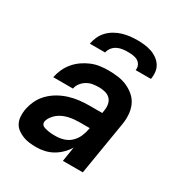

<svg xmlns="http://www.w3.org/2000/svg" viewBox="-174 -867 948 1002"><g transform="rotate(30 300.0 -366.0)"><path d="M185 8Q165 8 144.5 5.5Q124 3 106 -4Q88 -11 72 -22.5Q56 -34 47 -51Q38 -68 36.5 -88.5Q35 -109 38 -129Q43 -159 56 -187.5Q69 -216 91.5 -239Q114 -262 142 -278Q170 -294 199.5 -303Q229 -312 259 -315.5Q289 -319 319 -319H396L399 -338Q402 -356 398.5 -374.5Q395 -393 382.5 -405.5Q370 -418 351.5 -422.5Q333 -427 314 -427Q296 -427 278 -424Q260 -421 243.5 -411.5Q227 -402 215 -386.5Q203 -371 200 -353H81Q86 -378 97 -402.5Q108 -427 125.5 -448Q143 -469 166 -485Q189 -501 213.5 -511Q238 -521 263.5 -524.5Q289 -528 314 -528Q344 -528 373 -524Q402 -520 427.5 -508.5Q453 -497 474 -478.5Q495 -460 506 -434.5Q517 -409 519 -380Q521 -351 516 -321L463 0H343L357 -88Q344 -66 324.5 -47Q305 -28 282.5 -15.5Q260 -3 235 2.5Q210 8 185 8ZM247 -93Q270 -93 294 -100.5Q318 -108 336 -125.5Q354 -143 364 -166Q374 -189 378 -213L379 -218H319Q303 -218 286.5 -216.5Q270 -215 254.5 -211.5Q239 -208 223.5 -201.5Q208 -195 194.5 -184.5Q181 -174 170.5 -159.5Q160 -145 157 -130Q156 -123 158.5 -116.5Q161 -110 166.5 -106.5Q172 -103 178.5 -101Q185 -99 192 -97.5Q199 -96 205 -95Q211 -94 218.5 -93.5Q226 -93 233 -93Q240 -93 247 -93ZM159 -600Q163 -622 172.5 -643Q182 -664 198 -681Q214 -698 235 -710Q256 -722 278 -728.5Q300 -735 322 -737.5Q344 -740 366 -740Q388 -740 409 -737.5Q430 -735 450 -728.5Q470 -722 487 -710Q504 -698 515 -681Q526 -664 528.5 -643Q531 -622 527 -600H435Q438 -616 431.5 -629.5Q425 -643 412.5 -650.5Q400 -658 384.5 -660Q369 -662 353 -662Q337 -662 321.5 -660Q306 -658 290.5 -650.5Q275 -643 264.5 -629.5Q254 -616 251 -600Z"/></g></svg>

Font: Iosevka Aile
Style: Bold Italic
Weight: 700
Italic angle: -9°
Designer: Belleve Invis
Foundry: Belleve Invis
Version: Version 28.0.1; ttfautohint (v1.8.4)